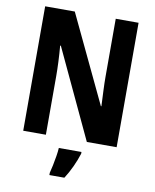

<svg xmlns="http://www.w3.org/2000/svg" viewBox="-99 -789 875 1085"><g transform="rotate(10 338.5 -246.5)"><path d="M607 0H436L197 -510H193Q197 -463 199 -418Q201 -373 201 -337V0H71V-714H241L479 -213H482Q480 -257 478 -301.5Q476 -346 476 -380V-714H607ZM416 71Q404 109 386 148Q368 187 346 221H260V208Q265 190 270.5 163Q276 136 280.5 108.5Q285 81 286 61H416Z"/></g></svg>

Font: Noto Sans Khmer UI Condensed
Style: Bold
Weight: 700
Width: 3
Designer: Danh Hong and the Monotype Design Team
Foundry: Monotype Imaging Inc.
Version: Version 2.002; ttfautohint (v1.8.4.7-5d5b)